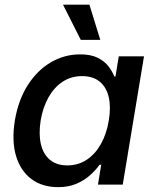

<svg xmlns="http://www.w3.org/2000/svg" viewBox="-20 -771 645 802"><path d="M222.7 10.7Q156.2 10.7 110.8 -23.4Q65.4 -57.6 46.9 -119.9Q28.3 -182.1 42 -267.6Q56.6 -353.5 95.9 -415.3Q135.3 -477.1 192.1 -510.5Q249 -543.9 314.9 -543.9Q359.9 -543.9 388.4 -529.5Q417 -515.1 433.1 -493.9Q449.2 -472.7 457.5 -451.7H462.4L476.1 -535.6H581.5L492.7 0H389.2L402.8 -83H396Q380.4 -61 356.7 -39.6Q333 -18.1 300 -3.7Q267.1 10.7 222.7 10.7ZM261.2 -80.1Q306.6 -80.1 342.3 -103.8Q377.9 -127.4 401.6 -169.7Q425.3 -211.9 434.6 -268.1Q443.8 -324.2 434.1 -365.7Q424.3 -407.2 396.2 -430.2Q368.2 -453.1 322.8 -453.1Q277.3 -453.1 241.7 -429.7Q206.1 -406.2 182.6 -364.5Q159.2 -322.8 149.9 -268.1Q141.1 -212.4 150.6 -169.9Q160.2 -127.4 188.2 -103.8Q216.3 -80.1 261.2 -80.1ZM317.4 -604.5 243.2 -751.5H353.5L398.9 -604.5Z"/></svg>

Font: Inter 20pt Medium
Style: Italic
Weight: 500
Italic angle: -9.3988°
Version: Version 4.001;git-66647c0bb